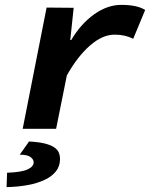

<svg xmlns="http://www.w3.org/2000/svg" viewBox="-20 -528 640 787"><path d="M73 0 171 -497 282 -496 268 -364H272Q311 -430 365.5 -469Q420 -508 477 -508Q543 -508 575 -487L526 -369Q493 -386 450 -386Q400 -386 349 -341.5Q298 -297 254 -219L210 0ZM7 239 9 180Q68 178 93 166.5Q118 155 118 137Q118 126 105.5 116Q93 106 61 106L99 52Q138 54 162.5 60Q187 66 201.5 75.5Q216 85 221 97.5Q226 110 226 124Q226 153 209.5 174Q193 195 163.5 209Q134 223 94 230.5Q54 238 7 239Z"/></svg>

Font: Source Code Pro
Style: Bold Italic
Weight: 700
Italic angle: -11°
Monospace: yes
Designer: Paul D. Hunt, Teo Tuominen
Foundry: Adobe Systems Incorporated
Version: Version 1.050;PS 1.000;hotconv 16.6.51;makeotf.lib2.5.65220